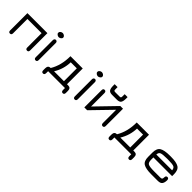

<svg xmlns="http://www.w3.org/2000/svg" viewBox="270 -1915 3273 3273"><g transform="rotate(45 1907.0 -278.5)"><path d="M81.1 -450.2H563.5V-34.2Q563.5 6.8 529.3 6.8Q493.2 6.8 493.2 -34.2V-379.9H151.4V-34.2Q151.4 6.8 116.2 6.8Q81.1 6.8 81.1 -34.2Z M712.9 -429.7Q712.9 -452.1 723.6 -461.9Q734.4 -471.7 748 -471.7Q761.7 -471.7 772.5 -461.9Q783.2 -452.1 783.2 -429.7V-19.5Q783.2 21.5 747.1 21.5Q733.4 21.5 723.1 12.2Q712.9 2.9 712.9 -19.5ZM748 -636.7Q767.6 -636.7 787.6 -622.6Q807.6 -608.4 807.6 -586.9Q807.6 -565.4 787.6 -551.3Q767.6 -537.1 748 -537.1Q728.5 -537.1 708.5 -551.3Q688.5 -565.4 688.5 -586.9Q688.5 -608.4 707.5 -622.6Q726.6 -636.7 748 -636.7Z M1030.3 45.9Q1030.3 89.8 995.1 89.8Q960 89.8 960 45.9V0Q960 -70.3 1023.4 -70.3Q1119.1 -228.5 1119.1 -450.2H1415V-70.3H1447.3Q1506.8 -70.3 1506.8 0V45.9Q1506.8 89.8 1471.7 89.8Q1436.5 89.8 1436.5 45.9V0H1030.3ZM1196.3 -379.9Q1191.4 -212.9 1103.5 -70.3H1341.8V-379.9Z M1656.2 -429.7Q1656.2 -452.1 1667 -461.9Q1677.7 -471.7 1691.4 -471.7Q1705.1 -471.7 1715.8 -461.9Q1726.6 -452.1 1726.6 -429.7V-19.5Q1726.6 21.5 1690.4 21.5Q1676.8 21.5 1666.5 12.2Q1656.2 2.9 1656.2 -19.5ZM1691.4 -636.7Q1710.9 -636.7 1731 -622.6Q1751 -608.4 1751 -586.9Q1751 -565.4 1731 -551.3Q1710.9 -537.1 1691.4 -537.1Q1671.9 -537.1 1651.9 -551.3Q1631.8 -565.4 1631.8 -586.9Q1631.8 -608.4 1650.9 -622.6Q1669.9 -636.7 1691.4 -636.7Z M2385.7 -450.2V-35.2Q2385.7 6.8 2351.6 6.8Q2315.4 6.8 2315.4 -38.1V-354.5L1971.7 0H1903.3V-415Q1903.3 -457 1937.5 -457Q1973.6 -457 1973.6 -412.1V-91.8L2320.3 -450.2ZM2087.9 -485.4Q2031.2 -485.4 2010.3 -514.2Q1989.3 -543 1989.3 -609.4V-645.5H2059.6V-593.8Q2059.6 -569.3 2065.9 -562.5Q2072.3 -555.7 2095.7 -555.7H2195.3Q2217.8 -555.7 2224.1 -562.5Q2230.5 -569.3 2230.5 -593.8V-645.5H2300.8V-609.4Q2300.8 -543 2280.3 -514.2Q2259.8 -485.4 2202.1 -485.4Z M2627.9 45.9Q2627.9 89.8 2592.8 89.8Q2557.6 89.8 2557.6 45.9V0Q2557.6 -70.3 2621.1 -70.3Q2716.8 -228.5 2716.8 -450.2H3012.7V-70.3H3044.9Q3104.5 -70.3 3104.5 0V45.9Q3104.5 89.8 3069.3 89.8Q3034.2 89.8 3034.2 45.9V0H2627.9ZM2793.9 -379.9Q2789.1 -212.9 2701.2 -70.3H2939.5V-379.9Z M3790 -276.4V-229.5H3338.9V-176.8Q3338.9 -106.4 3372.6 -88.4Q3406.2 -70.3 3515.6 -70.3H3666Q3692.4 -70.3 3701.2 -81.1Q3710 -91.8 3710 -121.1Q3710 -143.6 3720.7 -153.3Q3731.4 -163.1 3745.1 -163.1Q3780.3 -163.1 3780.3 -118.2Q3780.3 -64.5 3758.3 -32.2Q3736.3 0 3672.9 0H3515.6Q3383.8 0 3326.2 -35.6Q3268.6 -71.3 3268.6 -173.8V-276.4Q3268.6 -378.9 3326.2 -414.6Q3383.8 -450.2 3515.6 -450.2H3543.9Q3674.8 -450.2 3732.4 -414.6Q3790 -378.9 3790 -276.4ZM3543.9 -379.9H3515.6Q3410.2 -379.9 3376 -365.2Q3341.8 -350.6 3338.9 -299.8H3719.7Q3715.8 -351.6 3680.7 -365.7Q3645.5 -379.9 3543.9 -379.9Z"/></g></svg>

Font: Jura
Style: DemiBold
Weight: 600
Version: Version 2.4